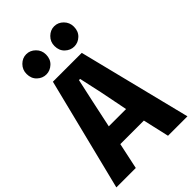

<svg xmlns="http://www.w3.org/2000/svg" viewBox="-284 -1064 1167 1167"><g transform="rotate(-45 299.5 -480.0)"><path d="M-5.5 0 176 -727H424L605.5 0H438.5L385 -235L473.5 -169H150L155 -295H439.5L384.5 -237L337.5 -473.5L305 -622H295L262.5 -473.5L161.5 0ZM179.5 -786Q146.5 -786 121.2 -810Q96 -834 96 -873.5Q96 -909.5 121.2 -934.8Q146.5 -960 179.5 -960Q212.5 -960 238 -935Q263.5 -910 263.5 -873.5Q263.5 -834 237.8 -810Q212 -786 179.5 -786ZM419.5 -786Q387 -786 361.5 -810Q336 -834 336 -873.5Q336 -910 361.5 -935Q387 -960 419.5 -960Q453 -960 478 -934.8Q503 -909.5 503 -873.5Q503 -834 477.8 -810Q452.5 -786 419.5 -786Z"/></g></svg>

Font: Spline Sans Mono
Style: Bold
Weight: 700
Designer: Eben Sorkin, Mirko Velimirovic
Foundry: Sorkin Type
Version: Version 1.004